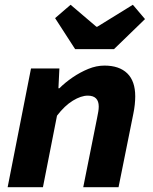

<svg xmlns="http://www.w3.org/2000/svg" viewBox="-20 -785 640 805"><path d="M12 0 110 -498H229L225 -415H229Q253 -439 284.5 -460.5Q316 -482 350 -496Q384 -510 418 -510Q480 -510 513.5 -477.5Q547 -445 547 -381Q547 -365 545 -346Q543 -327 539 -308L477 0H329L387 -290Q390 -305 392 -316.5Q394 -328 394 -338Q394 -361 382.5 -372.5Q371 -384 348 -384Q320 -384 285.5 -363Q251 -342 219 -300L160 0ZM295 -579 211 -709 276 -765 384 -673H388L537 -765L588 -705L458 -579Z"/></svg>

Font: Source Code Pro ExtraBold
Style: Italic
Weight: 800
Italic angle: -11°
Monospace: yes
Designer: Paul D. Hunt, Teo Tuominen
Foundry: Adobe Systems Incorporated
Version: Version 1.016;hotconv 1.0.116;makeotfexe 2.5.65601